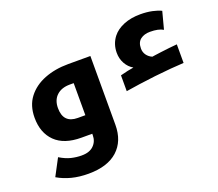

<svg xmlns="http://www.w3.org/2000/svg" viewBox="-143 -851 1477 1300"><g transform="rotate(-20 596.0 -201.5)"><path d="M719 -305Q776 -320 816 -326Q783 -345 763.5 -380Q744 -415 744 -458Q744 -521 781 -569Q810 -606 862 -627.5Q914 -649 983 -649Q1030 -649 1069 -640.5Q1108 -632 1131 -620L1098 -495Q1065 -515 1004 -515Q962 -515 935 -494.5Q908 -474 908 -429Q908 -402 923 -381.5Q938 -361 962 -351L982 -354Q997 -356 1026.5 -360Q1056 -364 1089 -367.5Q1122 -371 1146 -373V-239Q1106 -237 1050.5 -232.5Q995 -228 934.5 -221Q874 -214 817.5 -206Q761 -198 719 -191ZM286 246Q220 246 165.5 232Q111 218 65 191L129 70Q172 96 209.5 105Q247 114 285 114Q341 114 371 84.5Q401 55 401 10V0H323Q199 0 135 -63Q71 -126 71 -235Q71 -322 116 -380.5Q161 -439 237.5 -469Q314 -499 409 -499H569V-4Q569 114 496 180Q423 246 286 246ZM400 -134V-365H372Q312 -365 277 -332.5Q242 -300 242 -242Q242 -134 346 -134Z"/></g></svg>

Font: Noto Kufi Arabic ExtraBold
Style: Regular
Weight: 800
Designer: Monotype Design Team, David Williams, Khaled Hosny
Foundry: Google LLC
Version: Version 2.109; ttfautohint (v1.8.4.7-5d5b)